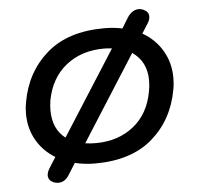

<svg xmlns="http://www.w3.org/2000/svg" viewBox="-48 -610 758 731"><g transform="rotate(-5 331.0 -245.0)"><path d="M617 -289Q617 -265 613 -245Q593 -131 512 -60.5Q431 10 292 10Q251 10 215 1L188 44Q172 71 146 71Q136 71 127 67Q108 58 108 40Q108 29 116 15L143 -28Q97 -56 71.5 -101Q46 -146 46 -202Q46 -225 50 -245Q70 -359 151 -429.5Q232 -500 371 -500Q409 -500 440 -493L466 -535Q474 -547 485 -554Q496 -561 508 -561Q518 -561 526 -557Q546 -548 546 -530Q546 -517 538 -505L514 -467Q563 -439 590 -392.5Q617 -346 617 -289ZM140 -206Q140 -135 188 -98L394 -421Q374 -423 364 -423Q277 -423 218 -376Q159 -329 143 -244Q140 -225 140 -206ZM524 -287Q524 -360 469 -397L261 -70Q279 -67 301 -67Q387 -67 446 -114Q505 -161 520 -246Q524 -265 524 -287Z"/></g></svg>

Font: Kodchasan Medium
Style: Italic
Weight: 500
Italic angle: -10°
Version: Version 1.000; ttfautohint (v1.6)